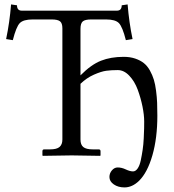

<svg xmlns="http://www.w3.org/2000/svg" viewBox="-20 -693 774 855"><path d="M257.8 -566.9Q257.8 -589.8 247.3 -598.1Q236.8 -606.4 209.5 -606.4H125.5Q84 -606.4 68.1 -590.1Q52.2 -573.7 37.1 -514.2L7.3 -519Q22.9 -593.3 29.3 -673.3L55.7 -669.4Q55.7 -645.5 77.1 -645.5H500.5Q522 -645.5 522 -669.4L548.3 -673.3Q554.7 -593.3 570.3 -519L540.5 -514.2Q525.4 -573.7 509.5 -590.1Q493.7 -606.4 452.1 -606.4H386.2Q358.9 -606.4 348.6 -597.7Q338.4 -588.9 338.4 -564.5V-357.4Q385.7 -405.3 429.7 -422.6Q473.6 -439.9 530.8 -439.9Q559.6 -439.9 582.3 -432.1Q605 -424.3 620.6 -411.9Q636.2 -399.4 647.5 -379.2Q658.7 -358.9 665 -338.4Q671.4 -317.9 675 -288.8Q678.7 -259.8 679.7 -235.4Q680.7 -210.9 680.7 -177.7Q680.7 -78.1 658.7 -1.5Q636.7 75.2 599.1 112.3Q568.8 141.6 534.2 141.6Q506.3 141.6 486.8 128.2Q467.3 114.7 467.3 95.2Q467.3 78.6 478.3 65.7Q489.3 52.7 503.9 52.7Q521.5 52.7 539.1 61Q558.6 70.3 572.3 70.3Q584 70.3 593 57.1Q602.1 43.9 606.9 20.8Q611.8 -2.4 615.2 -25.6Q618.7 -48.8 620.1 -77.6Q621.6 -106.4 621.8 -121.3Q622.1 -136.2 622.1 -151.9Q622.1 -181.2 614.5 -218.8Q606.9 -256.3 593.3 -293.5Q579.6 -330.6 555.9 -355.7Q532.2 -380.9 504.4 -380.9Q475.6 -380.9 453.4 -377.9Q431.2 -375 398.4 -360.6Q365.7 -346.2 338.4 -319.8V-71.8Q338.4 -48.3 351.1 -38.1Q363.8 -27.8 393.1 -27.8H419.4Q427.7 -27.8 427.7 -19.5V-1L425.8 1Q338.4 -1 299.3 -1L170.9 1L168.9 -1V-19.5Q168.9 -27.8 176.8 -27.8H203.1Q232.9 -27.8 245.4 -38.8Q257.8 -49.8 257.8 -71.8Z"/></svg>

Font: Libertinage
Style: f
Weight: 400
Designer: OSP
Foundry: OSP
Version: Version 1.0; 2008; OFL relea